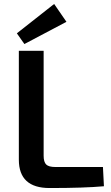

<svg xmlns="http://www.w3.org/2000/svg" viewBox="-20 -946 561 968"><path d="M315 -836 103 -724 65 -778 253 -926ZM200 -690V-161Q200 -129 213 -116.5Q226 -104 259 -104H499L504 -7Q406 2 230 2Q75 2 75 -141V-690Z"/></svg>

Font: Exo 2.0 Semi Bold
Style: Regular
Weight: 600
Designer: Natanael Gama
Version: Version 1.001;PS 001.001;hotconv 1.0.70;makeotf.lib2.5.58329